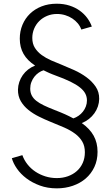

<svg xmlns="http://www.w3.org/2000/svg" viewBox="-20 -784 613 1054"><path d="M291.8 250Q240.9 250 198.9 234.5Q156.8 219.1 125.2 195.2Q93.6 171.4 73.2 142Q52.7 112.7 45 84.5L102.7 67.7Q112.7 95.5 131.1 118.6Q149.5 141.8 174.5 158.4Q199.5 175 229.3 184.3Q259.1 193.6 291.8 193.6Q325 193.6 353.2 183.4Q381.4 173.2 402 154.8Q422.7 136.4 434.3 110.2Q445.9 84.1 445.9 51.8Q445.9 17.7 431.8 -6.6Q417.7 -30.9 392.5 -49.8Q367.3 -68.6 332.3 -84.1Q297.3 -99.5 255.9 -115.9Q225.5 -128.2 193.9 -143.9Q162.3 -159.5 136.4 -180.2Q110.5 -200.9 94.3 -228.4Q78.2 -255.9 78.6 -291.8Q79.1 -313.6 85.9 -333.9Q92.7 -354.1 105 -371.6Q117.3 -389.1 134.5 -402.5Q151.8 -415.9 172.7 -424.1Q130 -451.8 109.3 -488Q88.6 -524.1 88.6 -571.8Q88.6 -612.7 103.4 -648Q118.2 -683.2 144.8 -708.9Q171.4 -734.5 208.6 -749.1Q245.9 -763.6 290.9 -763.6Q329.5 -763.6 361.4 -753.4Q393.2 -743.2 417.5 -725.7Q441.8 -708.2 458.6 -685.5Q475.5 -662.7 484.1 -638.2L426.4 -621.8Q420 -640 407.3 -655.5Q394.5 -670.9 377 -682.5Q359.5 -694.1 338 -700.7Q316.4 -707.3 292.7 -707.3Q263.6 -707.3 238.6 -696.8Q213.6 -686.4 195.7 -668.6Q177.7 -650.9 167.5 -626.8Q157.3 -602.7 157.3 -575.5Q157.3 -543.6 171.8 -520.9Q186.4 -498.2 209.3 -481.6Q232.3 -465 260.7 -452.5Q289.1 -440 317.3 -429.1Q350 -415.9 386.8 -399.3Q423.6 -382.7 454.3 -360.2Q485 -337.7 505 -308.6Q525 -279.5 524.5 -240.9Q523.6 -198.2 498.2 -162.3Q472.7 -126.4 429.1 -108.2Q472.7 -77.7 494.1 -39.1Q515.5 -0.5 515.5 49.5Q515.5 95.5 498.2 132.5Q480.9 169.5 450.7 195.7Q420.5 221.8 379.5 235.9Q338.6 250 291.8 250ZM382.7 -134.1Q397.7 -139.1 411.4 -148.6Q425 -158.2 435.2 -171.1Q445.5 -184.1 451.4 -199.8Q457.3 -215.5 457.3 -232.7Q457.3 -252.7 448.4 -270Q439.5 -287.3 419.3 -303.6Q399.1 -320 365.9 -336.1Q332.7 -352.3 283.6 -370Q275 -373.2 267.7 -376.1Q260.5 -379.1 253.4 -382Q246.4 -385 238.2 -388.9Q230 -392.7 219.1 -398.2Q205.5 -394.1 192.3 -385Q179.1 -375.9 168.9 -363Q158.6 -350 152.3 -333.4Q145.9 -316.8 145.9 -297.7Q145.9 -276.4 154.3 -260Q162.7 -243.6 179.3 -230.5Q195.9 -217.3 220.7 -205.5Q245.5 -193.6 278.2 -180.9Q299.1 -172.7 313 -167Q326.8 -161.4 337.7 -156.4Q348.6 -151.4 358.9 -146.4Q369.1 -141.4 382.7 -134.1Z"/></svg>

Font: Spartan
Style: Regular
Weight: 400
Designer: Matt Bailey, Mirko Velimirovic
Foundry: Matt Bailey
Version: Version 1.005